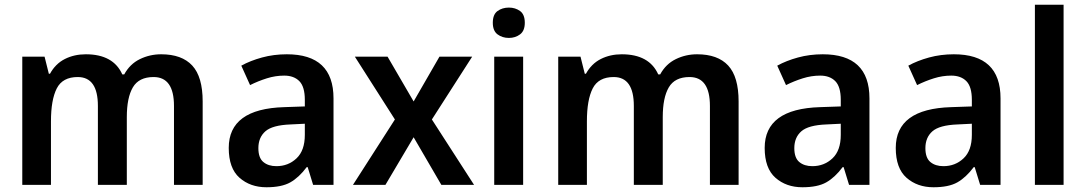

<svg xmlns="http://www.w3.org/2000/svg" viewBox="-20 -780 4581 810"><path d="M660 -551Q612 -551 570 -530.5Q528 -510 504 -466H496Q458 -551 342 -551Q293 -551 253.5 -531Q214 -511 191 -469H186L168 -541H74V0H195V-268Q195 -359 219.5 -407Q244 -455 308 -455Q393 -455 393 -333V0H515V-286Q515 -368 540.5 -411.5Q566 -455 628 -455Q714 -455 714 -333V0H835V-352Q835 -456 791 -503.5Q747 -551 660 -551Z M1266 -258V-211Q1266 -145 1231 -112Q1196 -79 1146 -79Q1112 -79 1091 -96.5Q1070 -114 1070 -155Q1070 -200 1099.5 -226Q1129 -252 1205 -255ZM1190 -551Q1135 -551 1085.5 -537.5Q1036 -524 998 -503L1035 -421Q1069 -438 1105.5 -449.5Q1142 -461 1179 -461Q1220 -461 1243 -437.5Q1266 -414 1266 -359V-331L1179 -328Q945 -321 945 -156Q945 -70 990.5 -30Q1036 10 1104 10Q1168 10 1204.5 -10.5Q1241 -31 1274 -75H1278L1301 0H1387V-365Q1387 -551 1190 -551Z M1646 -276 1477 -541H1615L1725 -352L1834 -541H1972L1802 -276L1980 0H1842L1725 -201L1606 0H1469Z M2127 -748Q2099 -748 2079 -733.5Q2059 -719 2059 -684Q2059 -650 2079 -635Q2099 -620 2127 -620Q2154 -620 2174 -635Q2194 -650 2194 -684Q2194 -719 2174 -733.5Q2154 -748 2127 -748ZM2187 -541H2065V0H2187Z M2921 -551Q2873 -551 2831 -530.5Q2789 -510 2765 -466H2757Q2719 -551 2603 -551Q2554 -551 2514.5 -531Q2475 -511 2452 -469H2447L2429 -541H2335V0H2456V-268Q2456 -359 2480.5 -407Q2505 -455 2569 -455Q2654 -455 2654 -333V0H2776V-286Q2776 -368 2801.5 -411.5Q2827 -455 2889 -455Q2975 -455 2975 -333V0H3096V-352Q3096 -456 3052 -503.5Q3008 -551 2921 -551Z M3527 -258V-211Q3527 -145 3492 -112Q3457 -79 3407 -79Q3373 -79 3352 -96.5Q3331 -114 3331 -155Q3331 -200 3360.5 -226Q3390 -252 3466 -255ZM3451 -551Q3396 -551 3346.5 -537.5Q3297 -524 3259 -503L3296 -421Q3330 -438 3366.5 -449.5Q3403 -461 3440 -461Q3481 -461 3504 -437.5Q3527 -414 3527 -359V-331L3440 -328Q3206 -321 3206 -156Q3206 -70 3251.5 -30Q3297 10 3365 10Q3429 10 3465.5 -10.5Q3502 -31 3535 -75H3539L3562 0H3648V-365Q3648 -551 3451 -551Z M4080 -258V-211Q4080 -145 4045 -112Q4010 -79 3960 -79Q3926 -79 3905 -96.5Q3884 -114 3884 -155Q3884 -200 3913.5 -226Q3943 -252 4019 -255ZM4004 -551Q3949 -551 3899.5 -537.5Q3850 -524 3812 -503L3849 -421Q3883 -438 3919.5 -449.5Q3956 -461 3993 -461Q4034 -461 4057 -437.5Q4080 -414 4080 -359V-331L3993 -328Q3759 -321 3759 -156Q3759 -70 3804.5 -30Q3850 10 3918 10Q3982 10 4018.5 -10.5Q4055 -31 4088 -75H4092L4115 0H4201V-365Q4201 -551 4004 -551Z M4467 0H4346V-760H4467Z"/></svg>

Font: Noto Sans Display Medium
Style: Regular
Weight: 500
Designer: Monotype Design Team
Foundry: Monotype Imaging Inc.
Version: Version 1.900